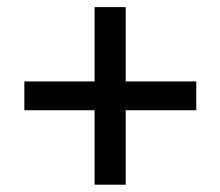

<svg xmlns="http://www.w3.org/2000/svg" viewBox="-20 -605 620 540"><path d="M532 -295H333.5V-85.5H246V-295H48.5V-376H246V-585H333.5V-376H532Z"/></svg>

Font: LatoLatin Semibold
Style: Regular
Weight: 600
Designer: Lukasz Dziedzic with Adam Twardoch and Botio Nikoltchev
Foundry: tyPoland Lukasz Dziedzic
Version: Version 2.015; 2015-08-06; http://www.latofonts.com/